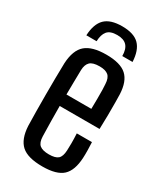

<svg xmlns="http://www.w3.org/2000/svg" viewBox="-194 -835 777 916"><g transform="rotate(30 194.5 -377.0)"><path d="M200.5 7.5Q119.5 7.5 84.8 -24Q50 -55.5 46 -126Q45 -161.5 44.5 -205.8Q44 -250 44 -297.2Q44 -344.5 44.5 -390Q45 -435.5 46 -472.5Q50 -545.5 86 -576.5Q122 -607.5 199.5 -607.5Q277.5 -607.5 311.8 -576.2Q346 -545 349 -476Q349.5 -464.5 349.8 -432.8Q350 -401 349.8 -360.8Q349.5 -320.5 348 -284H128.5Q128.5 -243.5 129.2 -202Q130 -160.5 131 -117.5Q132 -84 148 -71Q164 -58 199 -58Q234 -58 248.8 -71Q263.5 -84 265 -117.5Q266 -132.5 266 -158Q266 -183.5 264.5 -211.5H348Q349 -195 349.5 -168.8Q350 -142.5 349 -126Q345.5 -54.5 312 -23.5Q278.5 7.5 200.5 7.5ZM129 -347.5H266Q266.5 -375 266.8 -403Q267 -431 266.5 -452.8Q266 -474.5 265 -483.5Q263.5 -516.5 247.8 -529.8Q232 -543 199.5 -543Q162 -543 147 -528.2Q132 -513.5 131 -483.5Q130.5 -450 129.8 -415.8Q129 -381.5 129 -347.5ZM197.5 -762.5Q262 -762.5 291.8 -732.5Q321.5 -702.5 324.5 -639.5H268Q268 -677 251 -695.8Q234 -714.5 197.5 -714.5Q159 -714.5 143.2 -695.2Q127.5 -676 126.5 -639.5H70Q73 -703 103 -732.8Q133 -762.5 197.5 -762.5Z"/></g></svg>

Font: Big Shoulders
Style: Regular
Weight: 400
Designer: Patric King
Foundry: XO Type Co
Version: Version 2.002